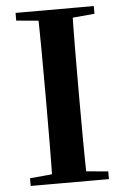

<svg xmlns="http://www.w3.org/2000/svg" viewBox="-53 -780 532 819"><g transform="rotate(-5 213.0 -370.5)"><path d="M45 0V-33L198 -47H226L380 -33V0ZM139 0Q141 -85 141.5 -171.5Q142 -258 142 -346V-394Q142 -481 141.5 -567.5Q141 -654 139 -741H287Q285 -656 284.5 -568.5Q284 -481 284 -394V-347Q284 -260 284.5 -173.5Q285 -87 287 0ZM45 -708V-741H380V-708L226 -694H198Z"/></g></svg>

Font: Noto Serif TC
Style: Bold
Weight: 700
Designer: Ryoko NISHIZUKA 西塚涼子 (kana & ideographs); Frank Grießhammer (Latin, Greek & Cyrillic); Wenlong ZHANG 张文龙 (bopomofo); San
Foundry: Adobe
Version: Version 2.002-H1;hotconv 1.1.0;makeotfexe 2.6.0